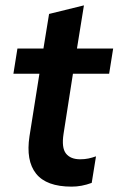

<svg xmlns="http://www.w3.org/2000/svg" viewBox="-20 -686 442 716"><path d="M247 10Q153 10 114.5 -38.5Q76 -87 90 -178L127 -411H30L45 -505H142L163 -634L293 -666L267 -505H402L387 -411H252L217 -187Q209 -135 226 -113.5Q243 -92 279 -92Q296 -92 310 -95Q324 -98 338 -103L322 -4Q303 3 284.5 6.5Q266 10 247 10Z"/></svg>

Font: Mulish
Style: Bold Italic
Weight: 700
Italic angle: -9°
Designer: Vernon Adams
Foundry: Vernon Adams
Version: Version 3.603; ttfautohint (v1.8.3)